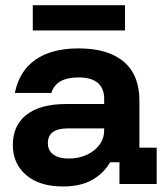

<svg xmlns="http://www.w3.org/2000/svg" viewBox="-20 -692 632 722"><path d="M216.7 9.2Q128.3 9.2 78.3 -33.8Q28.3 -76.7 28.3 -146.7Q28.3 -220.8 80 -260.8Q131.7 -300.8 228.3 -300.8H371.7V-320Q371.7 -400.8 275 -400.8Q190.8 -400.8 173.3 -342.5H35.8Q52.5 -425 113.3 -467.5Q174.2 -510 275 -510Q386.7 -510 445.4 -460Q504.2 -410 504.2 -314.2V-136.7H569.2V0H429.2V-81.7H394.2Q368.3 -38.3 325 -14.6Q281.7 9.2 216.7 9.2ZM237.5 -95.8Q276.7 -95.8 306.7 -110Q336.7 -124.2 354.2 -147.9Q371.7 -171.7 371.7 -201.7V-209.2H235Q160 -209.2 160 -153.3Q160 -125.8 180.8 -110.8Q201.7 -95.8 237.5 -95.8ZM103.3 -577.5V-672.5H450V-577.5Z"/></svg>

Font: Funnel Display
Style: Bold
Weight: 700
Designer: NORD ID, Kristian Moeller
Foundry: Dicotype
Version: Version 1.000